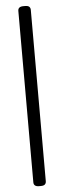

<svg xmlns="http://www.w3.org/2000/svg" viewBox="-61 -799 322 967"><g transform="rotate(-5 100.0 -315.0)"><path d="M96 140Q69 140 69 118V-748Q69 -770 96 -770H105Q120 -770 126 -764Q132 -758 132 -748V118Q132 128 126 134Q120 140 105 140Z"/></g></svg>

Font: Asap Condensed VF Beta
Style: Regular
Weight: 400
Designer: Pablo Cosgaya
Foundry: Omnibus-Type
Version: Version 1.008